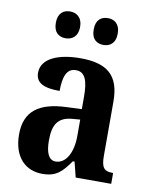

<svg xmlns="http://www.w3.org/2000/svg" viewBox="-85 -816 697 889"><g transform="rotate(10 263.0 -371.5)"><path d="M351 -627C379 -627 407 -643 407 -690C407 -737 379 -753 351 -753C320 -753 294 -737 294 -690C294 -643 320 -627 351 -627ZM172 -627C201 -627 230 -643 230 -690C230 -737 201 -753 172 -753C143 -753 116 -737 116 -690C116 -643 143 -627 172 -627ZM175 10C241 10 267 -18 305 -72H313L331 0H498V-51H495C455 -51 442 -67 442 -122V-377C442 -503 380 -548 257 -548C155 -548 75 -516 75 -448C75 -401 112 -382 188 -382C188 -449 203 -490 246 -490C291 -490 304 -448 304 -374V-317L233 -314C103 -309 38 -260 38 -152C38 -42 99 10 175 10ZM226 -57C194 -57 179 -90 179 -148C179 -222 201 -259 268 -265L305 -268V-191C305 -112 274 -57 226 -57Z"/></g></svg>

Font: Noto Serif Condensed
Style: Bold
Weight: 700
Width: 3
Designer: Monotype Design Team
Foundry: Monotype Imaging Inc.
Version: Version 2.015